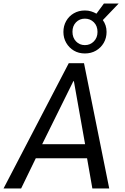

<svg xmlns="http://www.w3.org/2000/svg" viewBox="-33 -1061 704 1081"><path d="M-13 0 354 -705H440L582 0H487L451 -205L487 -170H137L186 -206L86 0ZM380 -604 193 -226 180 -249H470L450 -227L383 -604ZM445 -760Q410 -760 383 -776Q356 -792 340 -819.5Q324 -847 324 -881Q324 -915 339.5 -942.5Q355 -970 382.5 -986Q410 -1002 445 -1002Q464 -1002 480 -997Q496 -992 510 -984L552 -1041H635L546 -948Q556 -934 561.5 -917.5Q567 -901 567 -881Q567 -847 551 -819.5Q535 -792 507.5 -776Q480 -760 445 -760ZM445 -807Q475 -807 495.5 -828Q516 -849 516 -881Q516 -915 495.5 -935.5Q475 -956 445 -956Q415 -956 395 -935.5Q375 -915 375 -882Q375 -849 395 -828Q415 -807 445 -807Z"/></svg>

Font: Nunito Sans 7pt Condensed Medium
Style: Italic
Weight: 500
Width: 3
Italic angle: -9°
Designer: Vernon Adams
Foundry: Vernon Adams
Version: Version 3.101;gftools[0.9.27]